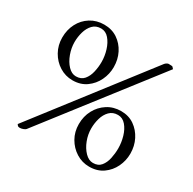

<svg xmlns="http://www.w3.org/2000/svg" viewBox="-144 -777 939 936"><g transform="rotate(30 325.5 -309.0)"><path d="M468 -306Q511 -306 542.5 -284Q574 -262 592 -226.5Q610 -191 610 -148Q610 -109 593 -73.5Q576 -38 544 -15.5Q512 7 467 7Q427 7 393.5 -14Q360 -35 340 -70Q320 -105 320 -148Q320 -192 339 -227.5Q358 -263 391.5 -284.5Q425 -306 468 -306ZM186 -630Q229 -630 261 -608.5Q293 -587 311 -551.5Q329 -516 329 -473Q329 -434 312 -398.5Q295 -363 263 -340Q231 -317 186 -317Q146 -317 112.5 -338Q79 -359 59 -394.5Q39 -430 39 -473Q39 -517 57.5 -552.5Q76 -588 109.5 -609Q143 -630 186 -630ZM182 -606Q153 -606 135.5 -587.5Q118 -569 110 -541Q102 -513 102 -484Q102 -451 114 -418Q126 -385 146.5 -363.5Q167 -342 191 -342Q220 -342 236 -361Q252 -380 258.5 -408.5Q265 -437 265 -465Q265 -498 255 -530.5Q245 -563 226.5 -584.5Q208 -606 182 -606ZM464 -282Q435 -282 417 -263.5Q399 -245 391 -217Q383 -189 383 -160Q383 -126 395.5 -93.5Q408 -61 429 -39.5Q450 -18 474 -18Q503 -18 518.5 -37Q534 -56 540 -84.5Q546 -113 546 -141Q546 -174 536.5 -206.5Q527 -239 508.5 -260.5Q490 -282 464 -282ZM584 -609 112 0Q109 4 99 8Q89 12 80 12Q70 12 66.5 7Q63 2 62 1L533 -609Q537 -614 543 -617.5Q549 -621 553 -621Q574 -621 575.5 -618.5Q577 -616 584 -609Z"/></g></svg>

Font: Amiri
Style: Bold Italic
Weight: 700
Italic angle: 10°
Designer: Khaled Hosny
Version: Version 0.113